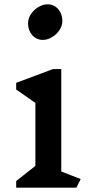

<svg xmlns="http://www.w3.org/2000/svg" viewBox="-20 -870 429 890"><path d="M334 0H55V-31L144 -101V-393L55 -455V-486L226 -550H264V-75L354 -40ZM269 -773Q269 -750 255 -729.5Q241 -709 220 -697Q199 -685 179 -685Q149 -685 129.5 -707Q110 -729 110 -762Q110 -785 124 -805.5Q138 -826 159 -838Q180 -850 200 -850Q230 -850 249.5 -828Q269 -806 269 -773Z"/></svg>

Font: Inknut Antiqua
Style: Regular
Weight: 400
Designer: Claus Eggers Sørensen
Foundry: Claus Eggers Sørensen
Version: Version 1.003; ttfautohint (v1.8.2) -l 8 -r 50 -G 200 -x 14 